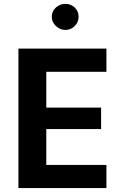

<svg xmlns="http://www.w3.org/2000/svg" viewBox="-20 -956 582 976"><path d="M521 -117.5H215.3V-299.8H493.9V-409H215.3V-591.1H521V-709.1H73.7V0H521ZM243.2 -871.2Q243.2 -843.8 264 -823.8Q284.8 -803.8 312.5 -803.8Q340.3 -803.8 360 -823.8Q379.6 -843.8 379.6 -871.2Q379.6 -898.9 360 -917.6Q340.3 -936.4 312.5 -936.4Q284.8 -936.4 264 -917.6Q243.2 -898.9 243.2 -871.2Z"/></svg>

Font: Estedad-FD VF
Style: Regular
Weight: 100
Designer: Amin Abedi
Version: Version 7.3